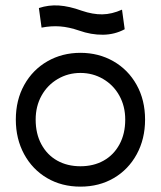

<svg xmlns="http://www.w3.org/2000/svg" viewBox="-20 -679 600 716"><path d="M113 -233Q113 -180 134.5 -140.5Q156 -101 193.5 -80Q231 -59 280 -59Q329 -59 366.5 -80Q404 -101 425.5 -140.5Q447 -180 447 -233Q447 -283 425 -322.5Q403 -362 364.5 -384.5Q326 -407 280 -407Q234 -407 195.5 -384.5Q157 -362 135 -322.5Q113 -283 113 -233ZM39 -233Q39 -306 70.5 -362.5Q102 -419 157 -450.5Q212 -482 280 -482Q348 -482 403 -450.5Q458 -419 489.5 -362.5Q521 -306 521 -233Q521 -161 490 -104Q459 -47 404.5 -15Q350 17 280 17Q210 17 155.5 -15Q101 -47 70 -104Q39 -161 39 -233ZM285 -639Q326 -625 361.5 -625.5Q397 -626 435 -643L445 -570Q408 -550 364 -549.5Q320 -549 275 -565Q237 -578 204 -580.5Q171 -583 135 -576L125 -649Q161 -661 199.5 -658.5Q238 -656 285 -639Z"/></svg>

Font: Kreadon
Style: Regular
Weight: 400
Designer: kohakuno
Foundry: StudioGnu
Version: Version 1.000;Glyphs 3.1.2 (3151)